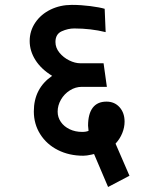

<svg xmlns="http://www.w3.org/2000/svg" viewBox="-20 -645 640 786"><path d="M354.5 -12Q334.5 -7.5 321 -7.5Q263 -7.5 217 -30.8Q171 -54 144.8 -95.5Q118.5 -137 118.5 -189Q118.5 -283 193.5 -334.5Q148.5 -362 125 -399.2Q101.5 -436.5 101.5 -477Q101.5 -518.5 124.5 -552.5Q147.5 -586.5 187 -605.8Q226.5 -625 274 -625Q311.5 -625 350 -620Q388.5 -615 408.5 -609L412.5 -513.5Q351.5 -528.5 284 -528.5Q258.5 -528.5 232.8 -517Q207 -505.5 207 -473Q207 -449.5 223.2 -429.5Q239.5 -409.5 263.2 -397.8Q287 -386 309 -386H404L417.5 -289.5H315Q289 -289.5 266 -275Q243 -260.5 229.5 -237Q216 -213.5 216 -188Q216 -165 229 -146Q242 -127 265 -116Q288 -105 316 -105Q333 -105 342.5 -109.5L340.5 -130.5Q340.5 -178.5 359.5 -203.8Q378.5 -229 416 -229Q449 -229 469.5 -206Q490 -183 490 -147Q490 -123.5 480.5 -100Q471 -76.5 453 -57L510 74.5L422.5 120.5L365 -14.5Z"/></svg>

Font: JuliaMono ExtraBold
Style: Italic
Weight: 800
Italic angle: -9°
Monospace: yes
Designer: cormullion
Foundry: corm
Version: Version 0.057; ttfautohint (v1.8.4)